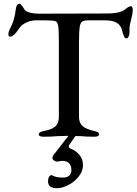

<svg xmlns="http://www.w3.org/2000/svg" viewBox="-20 -716 719 1011"><path d="M184 -8Q184 -15 191 -19.5Q198 -24 214 -27Q254 -34 272 -51Q290 -68 290 -101V-497Q290 -560 286 -581Q282 -602 271 -605Q255 -609 209 -609H170Q143 -609 117.5 -597Q92 -585 80 -565Q52 -523 34 -523Q24 -523 24 -537Q24 -545 30 -559Q46 -590 53 -614.5Q60 -639 64 -672Q67 -696 84 -696Q89 -696 98.5 -682Q108 -668 111 -663Q118 -654 139.5 -649Q161 -644 182 -644L543 -645Q600 -645 628 -659Q640 -667 644 -671Q646 -672 653.5 -677.5Q661 -683 671 -683Q675 -683 677 -676.5Q679 -670 679 -662Q679 -655 676 -637L669 -607Q666 -596 664 -585.5Q662 -575 662 -562V-548Q662 -535 657.5 -524.5Q653 -514 646 -514Q638 -514 633.5 -523.5Q629 -533 623 -555Q617 -582 595.5 -595.5Q574 -609 529 -609H445Q423 -609 413 -602.5Q403 -596 399.5 -573Q396 -550 396 -497V-101Q396 -69 414.5 -52.5Q433 -36 473 -27Q488 -24 495 -19.5Q502 -15 502 -8Q502 4 476 4Q439 4 407 1Q367 -1 347 -1Q324 -1 282 1Q249 4 211 4Q184 4 184 -8ZM233 239Q233 224 238.5 215Q244 206 251 206Q253 206 267 212.5Q281 219 313 219Q333 219 344.5 208.5Q356 198 356 180Q356 156 343.5 143.5Q331 131 308 131Q302 131 294.5 133Q287 135 283 135Q271 135 263.5 128.5Q256 122 256 116Q256 108 262 100L346 -8H383L346 45Q342 50 342 55Q342 62 352 67Q378 76 397.5 99Q417 122 417 153Q417 185 394.5 213.5Q372 242 339.5 258.5Q307 275 281 275Q257 275 245 266.5Q233 258 233 239Z"/></svg>

Font: EB Garamond Medium
Style: Regular
Weight: 500
Designer: Georg Duffner and Octavio Pardo
Foundry: Georg Duffner
Version: Version 1.000